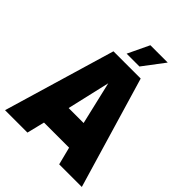

<svg xmlns="http://www.w3.org/2000/svg" viewBox="-257 -1070 1206 1206"><g transform="rotate(45 346.0 -467.0)"><path d="M5 0 225 -743H467L687 0H486L456 -118H233L204 0ZM278 -292H411L344 -578ZM294 -791 362 -934H516L408 -791Z"/></g></svg>

Font: Exo Thin Black
Style: Regular
Weight: 900
Version: Version 2.000